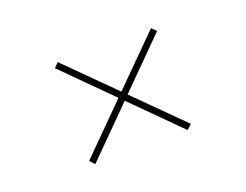

<svg xmlns="http://www.w3.org/2000/svg" viewBox="-55 -523 570 445"><g transform="rotate(-20 230.0 -300.0)"><path d="M104 -415 115 -426 356 -186 344 -175ZM345 -426 356 -415 116 -174 105 -186Z"/></g></svg>

Font: Kalnia Glaze Thin Thin
Style: Regular
Weight: 250
Version: Version 1.110